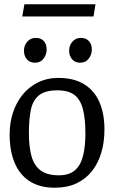

<svg xmlns="http://www.w3.org/2000/svg" viewBox="-20 -868 537 897"><path d="M236 9Q166 9 119 -21Q72 -51 48.5 -107Q25 -163 25 -240Q25 -294 40.5 -341.5Q56 -389 85.5 -425.5Q115 -462 157.5 -483Q200 -504 253 -504Q325 -504 373 -474.5Q421 -445 444.5 -391Q468 -337 468 -263Q468 -205 453.5 -155.5Q439 -106 410 -69Q381 -32 337.5 -11.5Q294 9 236 9ZM255 -49Q303 -49 330 -72.5Q357 -96 368 -140Q379 -184 379 -245Q379 -315 367 -359.5Q355 -404 327 -425Q299 -446 248 -446Q192 -446 163 -423.5Q134 -401 124.5 -356.5Q115 -312 115 -245Q115 -183 127 -139Q139 -95 169.5 -72Q200 -49 255 -49ZM354 -575Q331 -575 317 -591Q303 -607 303 -631Q303 -656 318.5 -673.5Q334 -691 358 -691Q381 -691 395 -676.5Q409 -662 409 -637Q409 -613 394.5 -594Q380 -575 354 -575ZM143 -575Q119 -575 105.5 -591Q92 -607 92 -631Q92 -656 107.5 -673.5Q123 -691 147 -691Q171 -691 184.5 -676.5Q198 -662 198 -637Q198 -613 183.5 -594Q169 -575 143 -575ZM84 -791 94 -848H426L417 -791Z"/></svg>

Font: Faustina
Style: Regular
Weight: 400
Designer: Alfonso Garcia
Foundry: http://www.omnibus-type.com
Version: Version 1.200